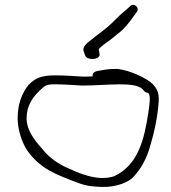

<svg xmlns="http://www.w3.org/2000/svg" viewBox="-20 -741 687 772"><path d="M51 -266C51 -226 63 -187 77 -158C92 -127 120 -95 154 -71C184 -49 217 -36 256 -20C288 -8 320 7 362 9C434 17 485 -3 511 -24C544 -57 570 -102 584 -155C600 -206 614 -272 618 -332C620 -368 612 -383 594 -403C576 -422 507 -459 449 -464C431 -464 414 -463 397 -460L375 -456C359 -454 349 -445 353 -434C337 -433 324 -433 312 -433C277 -435 239 -438 201 -438C144 -438 122 -426 96 -401C68 -367 51 -322 51 -266ZM87 -266C87 -316 111 -351 145 -382C162 -397 166 -402 200 -402C238 -402 272 -399 310 -397C408 -397 521 -415 554 -382C559 -375 564 -368 575 -368C582 -361 583 -350 582 -333C581 -320 579 -304 576 -285C560 -182 536 -77 438 -32C403 -21 366 -25 334 -34C302 -42 271 -57 244 -69C212 -84 182 -106 161 -129C129 -167 87 -209 87 -266ZM318 -530 322 -519C330 -495 388 -501 380 -526L378 -537C377 -540 377 -543 378 -544C382 -549 390 -557 406 -568C424 -581 440 -593 452 -604C479 -623 502 -654 517 -675L530 -693C544 -712 515 -733 501 -714L482 -697C455 -676 430 -645 403 -625C386 -610 335 -575 323 -560C315 -551 313 -541 318 -530Z"/></svg>

Font: Stray Cat
Style: SuExt
Weight: 400
Version: Version 1.0